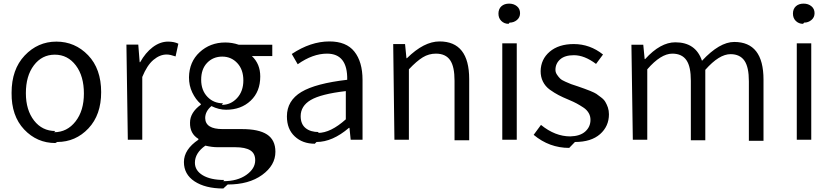

<svg xmlns="http://www.w3.org/2000/svg" viewBox="-20 -783 4659 1076"><path d="M300.8 12.7C369.1 12.7 427.7 -12.7 475.6 -63.5C523.4 -114.3 546.9 -181.6 546.9 -266.6C546.9 -353.5 522.5 -422.9 473.6 -473.6C424.8 -524.4 365.2 -549.8 295.9 -549.8C226.6 -549.8 167 -523.4 118.2 -471.7C69.3 -419.9 44.9 -350.6 44.9 -262.7C43.9 -176.8 67.4 -108.4 115.2 -57.6C163.1 -6.8 221.7 18.6 290 18.6ZM290 -48.8C241.2 -48.8 201.2 -68.4 170.9 -107.4C140.6 -146.5 125 -197.3 125 -260.7C125 -325.2 139.6 -377 169.9 -417C200.2 -457 239.3 -476.6 287.1 -476.6C335.9 -476.6 375 -456.1 405.3 -416C435.5 -376 450.2 -323.2 450.2 -258.8C450.2 -194.3 434.6 -142.6 403.3 -102.5C372.1 -62.5 332 -42 283.2 -42Z M696.3 0H777.3V-351.6C794.9 -394.5 815.4 -426.8 839.8 -447.3C864.3 -467.8 888.7 -477.5 914.1 -477.5C927.7 -477.5 944.3 -473.6 963.9 -466.8L979.5 -538.1C963.9 -545.9 944.3 -549.8 921.9 -549.8C891.6 -549.8 863.3 -539.1 835.9 -518.6C808.6 -498 785.2 -469.7 765.6 -434.6H762.7L754.9 -533.2H688.5Z M1255.9 251C1335 251 1399.4 233.4 1449.2 197.3C1499 161.1 1523.4 118.2 1523.4 67.4C1523.4 23.4 1507.8 -8.8 1476.6 -29.3C1445.3 -49.8 1398.4 -59.6 1335.9 -59.6H1227.5C1163.1 -59.6 1130.9 -80.1 1129.9 -121.1C1129.9 -146.5 1141.6 -168.9 1165 -188.5C1192.4 -174.8 1219.7 -168 1247.1 -168C1302.7 -168 1348.6 -184.6 1384.8 -218.8C1420.9 -252.9 1438.5 -297.9 1438.5 -354.5C1438.5 -401.4 1422.9 -439.5 1391.6 -468.8H1505.9V-532.2H1318.4C1293 -541 1267.6 -544.9 1242.2 -544.9C1185.5 -544.9 1137.7 -526.4 1098.6 -490.2C1059.6 -454.1 1040 -407.2 1039.1 -349.6C1039.1 -319.3 1044.9 -291 1057.6 -264.6C1070.3 -238.3 1085.9 -216.8 1105.5 -200.2V-196.3C1065.4 -167 1044.9 -133.8 1044.9 -95.7C1043.9 -54.7 1059.6 -24.4 1091.8 -4.9V0C1038.1 36.1 1010.7 78.1 1010.7 125C1010.7 170.9 1030.3 207 1070.3 233.4C1110.4 259.8 1164.1 273.4 1231.4 273.4ZM1229.5 -204.1C1195.3 -204.1 1166 -215.8 1142.6 -240.2C1119.1 -264.6 1107.4 -296.9 1107.4 -335.9C1107.4 -376 1118.2 -407.2 1140.6 -430.7C1163.1 -454.1 1191.4 -465.8 1225.6 -465.8C1259.8 -465.8 1288.1 -453.1 1310.5 -428.7C1333 -404.3 1343.8 -372.1 1343.8 -332C1343.8 -292 1332 -258.8 1308.6 -233.4C1285.2 -208 1256.8 -195.3 1223.6 -195.3ZM1236.3 225.6C1185.5 225.6 1145.5 216.8 1116.2 199.2C1086.9 181.6 1072.3 158.2 1072.3 128.9C1072.3 92.8 1091.8 60.5 1130.9 33.2C1156.2 39.1 1178.7 42 1199.2 42H1297.9C1335.9 42 1364.3 47.9 1382.8 59.6C1401.4 71.3 1410.2 89.8 1410.2 115.2C1410.2 146.5 1393.6 173.8 1360.4 197.3C1327.1 220.7 1284.2 232.4 1231.4 232.4Z M1753.9 12.7C1813.5 12.7 1874 -13.7 1935.5 -66.4H1938.5L1945.3 0H2011.7V-335C2011.7 -403.3 1996.1 -456.1 1965.8 -494.1C1935.5 -532.2 1888.7 -550.8 1826.2 -550.8C1755.9 -550.8 1685.5 -527.3 1615.2 -480.5L1648.4 -422.9C1705.1 -462.9 1759.8 -482.4 1812.5 -482.4C1889.6 -482.4 1927.7 -433.6 1925.8 -335.9C1808.6 -322.3 1722.7 -299.8 1668.9 -267.6C1615.2 -235.4 1587.9 -189.5 1587.9 -130.9C1587.9 -83 1602.5 -45.9 1631.8 -18.6C1661.1 8.8 1698.2 22.5 1744.1 22.5ZM1766.6 -43C1736.3 -43 1711.9 -49.8 1693.4 -64.5C1674.8 -79.1 1665 -101.6 1665 -131.8C1665 -169.9 1683.6 -200.2 1721.7 -222.7C1759.8 -245.1 1825.2 -261.7 1918 -272.5V-114.3C1861.3 -63.5 1809.6 -38.1 1761.7 -38.1Z M2190.4 0H2271.5V-394.5C2300.8 -425.8 2327.1 -448.2 2349.6 -461.9C2372.1 -475.6 2396.5 -482.4 2422.9 -482.4C2460 -482.4 2486.3 -469.7 2502.9 -445.3C2519.5 -420.9 2527.3 -382.8 2527.3 -330.1V2.9H2609.4V-339.8C2609.4 -480.5 2553.7 -550.8 2443.4 -550.8C2384.8 -550.8 2324.2 -519.5 2260.7 -457H2257.8L2250 -536.1H2183.6Z M2794.9 0H2876V-540H2794.9ZM2835.9 -656.2C2851.6 -656.2 2865.2 -661.1 2877 -670.9C2888.7 -680.7 2894.5 -693.4 2894.5 -709C2894.5 -725.6 2888.7 -738.3 2877 -748C2865.2 -757.8 2850.6 -762.7 2833 -762.7C2815.4 -762.7 2800.8 -757.8 2790 -748C2779.3 -738.3 2773.4 -724.6 2773.4 -707C2773.4 -690.4 2778.3 -676.8 2789.1 -666C2799.8 -655.3 2813.5 -649.4 2830.1 -649.4Z M3202.1 12.7C3262.7 12.7 3309.6 -2 3342.8 -31.2C3376 -60.5 3392.6 -97.7 3392.6 -142.6C3392.6 -156.2 3390.6 -168.9 3386.7 -180.7C3382.8 -192.4 3377.9 -202.1 3373 -210.9C3368.2 -219.7 3360.4 -228.5 3348.6 -237.3C3336.9 -246.1 3328.1 -252.9 3322.3 -256.8C3316.4 -260.7 3304.7 -266.6 3288.1 -273.4C3271.5 -280.3 3260.7 -284.2 3254.9 -286.1C3249 -288.1 3237.3 -292 3218.8 -298.8C3201.2 -304.7 3188.5 -308.6 3180.7 -311.5C3172.9 -314.5 3162.1 -319.3 3148.4 -325.2C3134.8 -331.1 3125 -336.9 3119.1 -342.8C3113.3 -348.6 3107.4 -355.5 3101.6 -364.3C3095.7 -373 3092.8 -381.8 3092.8 -391.6C3092.8 -415 3101.6 -434.6 3119.1 -450.2C3136.7 -465.8 3162.1 -473.6 3196.3 -473.6C3236.3 -473.6 3277.3 -457 3320.3 -424.8L3359.4 -477.5C3310.5 -516.6 3255.9 -536.1 3195.3 -536.1C3138.7 -536.1 3093.8 -521.5 3060.5 -493.2C3027.3 -464.8 3010.7 -428.7 3009.8 -384.8C3009.8 -363.3 3013.7 -343.8 3022.5 -326.2C3031.2 -308.6 3043.9 -293 3061.5 -280.3C3079.1 -267.6 3095.7 -257.8 3110.4 -250C3125 -242.2 3144.5 -233.4 3168 -223.6C3186.5 -215.8 3201.2 -209 3211.9 -203.1C3222.7 -197.3 3235.4 -189.5 3249 -180.7C3262.7 -171.9 3272.5 -161.1 3279.3 -149.4C3286.1 -137.7 3289.1 -125 3289.1 -111.3C3289.1 -85 3279.3 -63.5 3259.8 -45.9C3240.2 -28.3 3211.9 -19.5 3175.8 -18.6C3119.1 -18.6 3064.5 -40 3011.7 -83L2970.7 -27.3C3029.3 21.5 3095.7 45.9 3169.9 45.9Z M3526.4 0H3607.4V-394.5C3658.2 -453.1 3705.1 -482.4 3748 -482.4C3784.2 -482.4 3810.5 -469.7 3827.1 -445.3C3843.8 -420.9 3851.6 -382.8 3851.6 -330.1V2.9H3932.6V-391.6C3984.4 -450.2 4031.2 -479.5 4074.2 -479.5C4109.4 -479.5 4135.7 -466.8 4152.3 -442.4C4168.9 -418 4176.8 -379.9 4176.8 -327.1V5.9H4258.8V-336.9C4258.8 -477.5 4204.1 -547.9 4094.7 -547.9C4040 -547.9 3979.5 -512.7 3914.1 -442.4C3890.6 -511.7 3840.8 -545.9 3764.6 -545.9C3709 -545.9 3652.3 -514.6 3595.7 -452.1H3592.8L3585 -532.2H3518.6Z M4445.3 0H4526.4V-540H4445.3ZM4486.3 -656.2C4502 -656.2 4515.6 -661.1 4527.3 -670.9C4539.1 -680.7 4544.9 -693.4 4544.9 -709C4544.9 -725.6 4539.1 -738.3 4527.3 -748C4515.6 -757.8 4501 -762.7 4483.4 -762.7C4465.8 -762.7 4451.2 -757.8 4440.4 -748C4429.7 -738.3 4423.8 -724.6 4423.8 -707C4423.8 -690.4 4428.7 -676.8 4439.5 -666C4450.2 -655.3 4463.9 -649.4 4480.5 -649.4Z"/></svg>

Font: Gen Shin Gothic P Normal
Style: Regular
Weight: 300
Designer: [Source Han Sans]
Ryoko NISHIZUKA  (kana & ideographs); Paul D. Hunt (Latin, Greek & Cyrillic); Wenlong ZHANG  (bopomofo
Version: Version 1.002.20150607